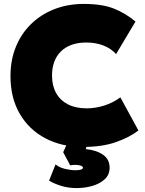

<svg xmlns="http://www.w3.org/2000/svg" viewBox="-20 -735 740 980"><path d="M404.5 15Q295.5 15 211.8 -29Q128 -73 80.8 -154.2Q33.5 -235.5 33.5 -347Q33.5 -428.5 61 -496Q88.5 -563.5 138.8 -612.5Q189 -661.5 257.5 -688.2Q326 -715 407.5 -715Q500.5 -715 560.5 -691.5Q620.5 -668 671.5 -625L572.5 -459Q545.5 -488.5 506.8 -503.2Q468 -518 420.5 -518Q378 -518 345.5 -506.2Q313 -494.5 290.8 -472.5Q268.5 -450.5 257 -419.5Q245.5 -388.5 245.5 -350Q245.5 -297.5 266.5 -260Q287.5 -222.5 327 -202.2Q366.5 -182 422.5 -182Q465.5 -182 509.8 -195.5Q554 -209 594.5 -238L686.5 -69Q639.5 -33 570 -9Q500.5 15 404.5 15ZM371.5 225Q329 225 292.5 213.8Q256 202.5 230.5 187L263.5 104Q283 120.5 313.2 127.2Q343.5 134 364.5 134Q384 134 393.8 130.5Q403.5 127 403.5 121Q403.5 112 382.8 108.2Q362 104.5 338.5 109L302.5 42L330.5 -20H432.5L417.5 26Q474.5 32 507 55.5Q539.5 79 539.5 121Q539.5 157 514.5 180Q489.5 203 451 214Q412.5 225 371.5 225Z"/></svg>

Font: Geologica Roman Black
Style: Regular
Weight: 900
Designer: Sindre Bremnes, Frode Helland
Foundry: Monokrom Skriftforlag AS
Version: Version 1.010;gftools[0.9.28]